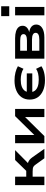

<svg xmlns="http://www.w3.org/2000/svg" viewBox="1211 -1980 779 3241"><g transform="rotate(-90 1600.5 -359.5)"><path d="M96 0V-494H239V-306H337L520 -494H687L435 -244L420 -285Q453 -282 477.5 -274.5Q502 -267 523.5 -249.5Q545 -232 567 -201L709 0H549L441 -150Q427 -170 412.5 -180.5Q398 -191 378 -194.5Q358 -198 327 -198H239V0Z M804 0V-494H942V-135H908L1261 -494H1382V0H1245V-360H1279L924 0Z M1866 10Q1767 10 1693.5 -21.5Q1620 -53 1580 -110Q1540 -167 1540 -247Q1540 -326 1579 -383.5Q1618 -441 1691 -472.5Q1764 -504 1862 -504Q1934 -504 1996.5 -488.5Q2059 -473 2103 -447L2060 -353Q2026 -375 1978 -387Q1930 -399 1875 -399Q1809 -399 1762.5 -382.5Q1716 -366 1691 -333.5Q1666 -301 1666 -253L1641 -297H1982V-204H1641L1666 -240Q1666 -192 1690.5 -160Q1715 -128 1762 -111.5Q1809 -95 1876 -95Q1933 -95 1979.5 -106Q2026 -117 2059 -140L2103 -50Q2076 -31 2040 -17.5Q2004 -4 1960.5 3Q1917 10 1866 10Z M2231 0V-494H2577Q2644 -494 2691 -479Q2738 -464 2762 -436Q2786 -408 2786 -366Q2786 -324 2754.5 -294Q2723 -264 2665 -253L2668 -258Q2715 -252 2745.5 -235.5Q2776 -219 2791.5 -194.5Q2807 -170 2807 -138Q2807 -74 2749 -37Q2691 0 2590 0ZM2365 -85H2553Q2609 -85 2638 -100.5Q2667 -116 2667 -147Q2667 -178 2638 -193.5Q2609 -209 2554 -209H2365ZM2365 -294H2536Q2590 -294 2617.5 -308.5Q2645 -323 2645 -352Q2645 -381 2618 -394.5Q2591 -408 2536 -408H2365Z M2949 -593V-729H3115V-593ZM2962 0V-494H3104V0Z"/></g></svg>

Font: Nunito Sans 10pt Expanded
Style: Bold
Weight: 700
Width: 7
Designer: Vernon Adams
Foundry: Vernon Adams
Version: Version 3.101;gftools[0.9.27]